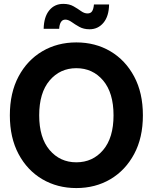

<svg xmlns="http://www.w3.org/2000/svg" viewBox="-20 -958 788 990"><path d="M373.5 11.7Q275.9 11.7 198.2 -33.9Q120.6 -79.6 75.7 -163.8Q30.8 -248 30.8 -363.3Q30.8 -479.5 75.7 -563.7Q120.6 -647.9 198.2 -693.6Q275.9 -739.3 373.5 -739.3Q471.7 -739.3 549.1 -693.6Q626.5 -647.9 671.6 -563.7Q716.8 -479.5 716.8 -363.3Q716.8 -247.6 671.6 -163.6Q626.5 -79.6 549.1 -33.9Q471.7 11.7 373.5 11.7ZM373.5 -121.1Q458 -121.1 511.7 -184.3Q565.4 -247.6 565.4 -363.3Q565.4 -479.5 511.7 -543Q458 -606.4 373.5 -606.4Q289.6 -606.4 235.8 -543Q182.1 -479.5 182.1 -363.3Q182.1 -247.6 235.8 -184.3Q289.6 -121.1 373.5 -121.1ZM441.9 -807.1Q411.1 -807.1 388.9 -819.6Q366.7 -832 349.4 -844.5Q332 -856.9 316.9 -856.9Q301.8 -856.9 293.9 -843.8Q286.1 -830.6 285.2 -809.6H205.1Q206.5 -871.1 233.9 -904.5Q261.2 -938 306.2 -938Q337.4 -938 359.1 -925.5Q380.9 -913.1 397.7 -900.9Q414.6 -888.7 431.2 -888.7Q447.8 -888.7 455.1 -900.4Q462.4 -912.1 464.4 -935.1H542.5Q541.5 -874 513.4 -840.6Q485.4 -807.1 441.9 -807.1Z"/></svg>

Font: Inter Display
Style: Bold
Weight: 700
Designer: Rasmus Andersson
Foundry: rsms
Version: Version 4.001;git-9221beed3